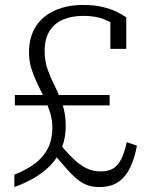

<svg xmlns="http://www.w3.org/2000/svg" viewBox="-20 -747 600 774"><path d="M38 7V-43Q89 -63 122.5 -89Q156 -115 173.5 -150Q191 -185 191 -231Q191 -265 181.5 -295Q172 -325 158 -353.5Q144 -382 130 -411Q116 -440 106.5 -470.5Q97 -501 97 -536Q97 -598 124.5 -640.5Q152 -683 201.5 -705Q251 -727 315 -727Q360 -727 393.5 -719Q427 -711 450.5 -699.5Q474 -688 489 -677V-550H425V-679Q432 -676 438 -671.5Q444 -667 448.5 -660.5Q453 -654 456 -647Q459 -640 460 -634Q436 -654 401.5 -668.5Q367 -683 316 -683Q269 -683 234 -668Q199 -653 179.5 -621.5Q160 -590 160 -541Q160 -499 173 -464Q186 -429 203 -395.5Q220 -362 232.5 -324Q245 -286 245 -239Q245 -195 231.5 -157.5Q218 -120 191.5 -89.5Q165 -59 126.5 -35Q88 -11 38 7ZM380 7Q350 7 327.5 -2.5Q305 -12 284.5 -30Q264 -48 242 -74Q220 -100 191 -133Q192 -138 194 -143Q196 -148 198.5 -153.5Q201 -159 205 -164.5Q209 -170 214 -175Q246 -136 273 -109.5Q300 -83 327 -69.5Q354 -56 385 -56Q417 -56 436.5 -68Q456 -80 469 -106Q482 -132 491 -174L532 -160Q523 -110 505 -72Q487 -34 457 -13.5Q427 7 380 7ZM40 -364H422V-322H40Z"/></svg>

Font: Roboto Serif ExtraLight
Style: Regular
Weight: 250
Version: Version 1.007